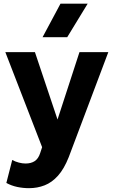

<svg xmlns="http://www.w3.org/2000/svg" viewBox="-20 -784 605 1028"><path d="M135.5 223.5Q103.5 223.5 72.5 217Q41.5 210.5 14 195.5L45.5 72.5Q61.5 81.5 80.8 86.5Q100 91.5 116.5 91.5Q146.5 91.5 166 78.5Q185.5 65.5 195 36L205.5 4L8.5 -505H167L288 -144L405.5 -505H560L348 57.5Q323 120.5 290.5 156.8Q258 193 219 208.2Q180 223.5 135.5 223.5ZM208 -585 304 -764.5H449.5L340 -585Z"/></svg>

Font: Geologica Roman SemiBold
Style: Regular
Weight: 600
Designer: Sindre Bremnes, Frode Helland
Foundry: Monokrom Skriftforlag AS
Version: Version 1.010;gftools[0.9.28]